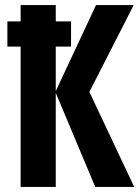

<svg xmlns="http://www.w3.org/2000/svg" viewBox="-20 -734 547 754"><path d="M9 -551V-650H259V-551ZM507 0H354L199 -369V0H61V-714H199V-376L357 -714H505L331 -373Z"/></svg>

Font: Noto Sans Display ExtraCondensed
Style: Bold
Weight: 700
Width: 2
Designer: Monotype Design Team
Foundry: Monotype Imaging Inc.
Version: Version 2.003